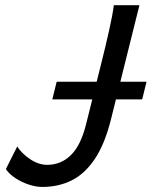

<svg xmlns="http://www.w3.org/2000/svg" viewBox="-20 -719 593 751"><path d="M425.3 -698.7H525.4L415 -255.9Q390.6 -156.7 351.3 -97.9Q312 -39.1 260.3 -13.4Q208.5 12.2 145.5 12.2Q120.1 12.2 91.8 2.7Q63.5 -6.8 39.6 -22.7Q15.6 -38.6 2.9 -57.6L47.4 -146Q64.9 -118.7 97.9 -96.4Q130.9 -74.2 164.6 -74.2Q218.3 -74.2 257.1 -112.1Q295.9 -149.9 316.4 -231.9L375.5 -468.8Q393.1 -538.6 406.7 -599.6Q420.4 -660.6 425.3 -698.7ZM201.7 -399.4H553.2L536.1 -330.1H184.6Z"/></svg>

Font: Andika
Style: Italic
Weight: 400
Italic angle: -14°
Designer: Victor Gaultney, Annie Olsen, Julie Remington, Don Collingsworth, Eric Hays, Becca Hirsbrunner
Foundry: SIL International
Version: Version 6.101